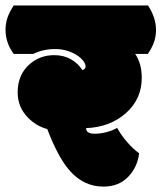

<svg xmlns="http://www.w3.org/2000/svg" viewBox="-55 -670 592 704"><path d="M324.2 14.2Q380.4 14.2 414.8 -21.5Q449.2 -57.1 455.1 -107.9Q433.1 -124 411.4 -148.9Q389.6 -173.8 374.5 -201.2Q359.4 -191.9 336.7 -185.8Q314 -179.7 291.5 -179.7Q260.7 -179.7 260.7 -200.2Q348.1 -203.6 406.5 -255.1Q464.8 -306.6 464.8 -384.8Q464.8 -436.5 440.9 -472.2H486.8Q517.1 -514.2 517.1 -559.6Q517.1 -605 487.8 -649.9H-4.9Q-20.5 -625.5 -27.6 -605.2Q-34.7 -585 -34.7 -560.1Q-34.7 -513.7 -4.9 -472.2H66.4Q103.5 -490.2 147.2 -490.2Q190.9 -490.2 226.6 -467.8Q241.2 -458.5 250 -447.3Q258.8 -436 258.8 -426.3Q258.8 -416.5 247.1 -413.1Q231.4 -437.5 205.1 -452.6Q178.7 -467.8 144 -467.8Q91.3 -467.8 53.7 -434.6Q9.8 -396.5 9.8 -331.1Q9.8 -277.3 47.4 -238.8Q78.1 -207.5 118.2 -196.8Q159.2 -89.8 202.6 -42Q253.4 14.2 324.2 14.2Z"/></svg>

Font: Friends & Family
Style: Regular
Weight: 400
Designer: Sarang Kulkarni, Maithili Shingre, Noopur Datye
Foundry: Ek Type
Version: Version 1.000;hotconv 1.0.117;makeotfexe 2.5.65602